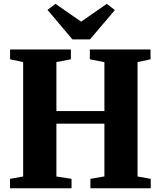

<svg xmlns="http://www.w3.org/2000/svg" viewBox="-20 -1008 860 1028"><path d="M104 -63V-675.5L34 -690.5V-743H359.5V-690.5L282 -675.5V-413.5H539V-675L461 -690.5V-743H786V-690.5L716.5 -675.5V-63L787 -50.5V0H464V-50.5L539 -63.5V-346H282V-63L363 -50.5V0H33.5V-50.5ZM368 -797 234.5 -955 277 -987.5 414.5 -892 552 -987.5 595 -954 461.5 -797Z"/></svg>

Font: Merriweather 60pt Black
Style: Regular
Weight: 900
Version: Version 2.100